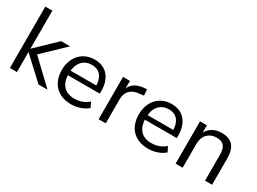

<svg xmlns="http://www.w3.org/2000/svg" viewBox="-40 -1277 2503 1872"><g transform="rotate(30 1211.5 -341.0)"><path d="M74.5 0H153.9V-223.5H155.9L397.1 0H498L215.7 -268.6V-225.5L477.5 -476.5H376.5L155.9 -264.7H153.9V-691.2H74.5Z M766.7 8.8C835.3 8.8 907.8 -15.7 951 -55.9L923.5 -111.8C875.5 -71.6 823.5 -54.9 766.7 -54.9C658.8 -54.9 599 -119.6 599 -239.2V-245.1C599 -351 653.9 -426.5 753.9 -426.5C843.1 -426.5 890.2 -364.7 890.2 -260.8L905.9 -273.5H583.3V-221.6H958.8V-252C958.8 -397.1 880.4 -485.3 752 -485.3C616.7 -485.3 522.5 -385.3 522.5 -237.3C522.5 -85.3 615.7 8.8 766.7 8.8Z M1073.5 0H1153.9V-271.6C1153.9 -355.9 1202.9 -406.9 1292.2 -414.7L1342.2 -420.6L1336.3 -489.2L1307.8 -486.3C1216.7 -479.4 1162.7 -441.2 1141.2 -363.7H1151V-476.5H1073.5Z M1633.3 8.8C1702 8.8 1774.5 -15.7 1817.6 -55.9L1790.2 -111.8C1742.2 -71.6 1690.2 -54.9 1633.3 -54.9C1525.5 -54.9 1465.7 -119.6 1465.7 -239.2V-245.1C1465.7 -351 1520.6 -426.5 1620.6 -426.5C1709.8 -426.5 1756.9 -364.7 1756.9 -260.8L1772.5 -273.5H1450V-221.6H1825.5V-252C1825.5 -397.1 1747.1 -485.3 1618.6 -485.3C1483.3 -485.3 1389.2 -385.3 1389.2 -237.3C1389.2 -85.3 1482.4 8.8 1633.3 8.8Z M1940.2 0H2019.6V-271.6C2019.6 -360.8 2075.5 -420.6 2162.7 -420.6C2238.2 -420.6 2271.6 -380.4 2271.6 -292.2V0H2351V-297.1C2351 -424.5 2295.1 -485.3 2181.4 -485.3C2101 -485.3 2033.3 -446.1 2006.9 -370.6H2017.6V-476.5H1940.2Z"/></g></svg>

Font: LL Pando Sans
Style: Regular
Weight: 400
Designer: Joshua Smith
Foundry: Joshua Smith
Version: Version 1.000;Glyphs 3.2.1 (3258)